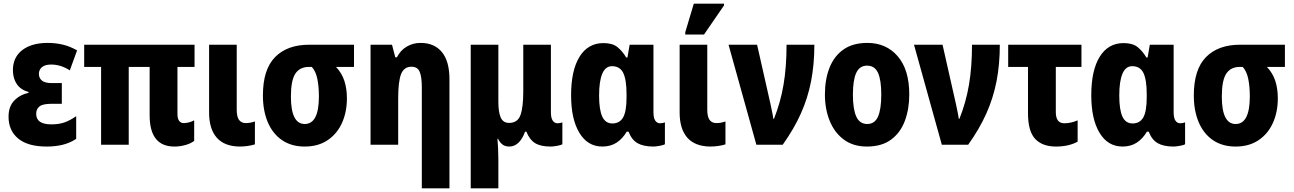

<svg xmlns="http://www.w3.org/2000/svg" viewBox="-20 -796 7119 1056"><path d="M237 10Q133 10 80 -34Q27 -78 27 -154Q27 -211 59 -243.5Q91 -276 137 -285V-290Q94 -302 72.5 -333.5Q51 -365 51 -410Q51 -481 102.5 -520.5Q154 -560 242 -560Q284 -560 323.5 -551Q363 -542 404 -519L364 -409Q337 -426 312 -433.5Q287 -441 262 -441Q227 -441 210.5 -426.5Q194 -412 194 -390Q194 -366 211 -352.5Q228 -339 264 -339H320V-225H261Q215 -225 197 -210.5Q179 -196 179 -170Q179 -112 262 -112Q305 -112 335.5 -123Q366 -134 399 -157V-32Q363 -9 323.5 0.5Q284 10 237 10Z M939 10Q803 10 803 -162V-428H688V0H536V-428H443V-550H1050V-428H956V-169Q956 -143 965.5 -131Q975 -119 990 -119Q1019 -119 1048 -134V-21Q1028 -6 998.5 2Q969 10 939 10Z M1298 10Q1214 9 1172 -39Q1130 -87 1130 -177V-550H1282V-193Q1282 -153 1295 -136Q1308 -119 1332 -119Q1356 -119 1382 -128V-2Q1363 4 1341 7Q1319 10 1298 10Z M1656 10Q1583 10 1531.5 -25Q1480 -60 1453 -123.5Q1426 -187 1426 -271Q1426 -414 1493 -482Q1560 -550 1680 -550H1927V-428H1828Q1860 -394 1874 -351.5Q1888 -309 1888 -255Q1888 -180 1861 -120Q1834 -60 1782 -25Q1730 10 1656 10ZM1656 -114Q1734 -114 1734 -266Q1734 -319 1725.5 -361.5Q1717 -404 1695 -428H1679Q1629 -428 1604.5 -391Q1580 -354 1580 -265Q1580 -114 1656 -114Z M2300 240V-317Q2300 -372 2288.5 -400.5Q2277 -429 2243 -429Q2202 -429 2186 -388.5Q2170 -348 2170 -256V0H2018V-550H2136L2154 -481H2163Q2183 -520 2217.5 -540Q2252 -560 2293 -560Q2369 -560 2410.5 -509.5Q2452 -459 2452 -360V240Z M2569 240V-550H2721V-236Q2721 -179 2734 -149.5Q2747 -120 2780 -120Q2827 -120 2842.5 -163Q2858 -206 2858 -293V-550H3010V-179Q3010 -147 3020 -132.5Q3030 -118 3046 -118Q3061 -118 3073 -123V-3Q3067 2 3044.5 6Q3022 10 3009 10Q2954 10 2923.5 -8.5Q2893 -27 2875 -72H2868Q2854 -33 2832 -11.5Q2810 10 2781 10Q2759 10 2744.5 -0.5Q2730 -11 2719 -33H2716Q2718 -11 2719.5 20Q2721 51 2721 80V240Z M3293 10Q3212 10 3166.5 -65.5Q3121 -141 3121 -272Q3121 -409 3167.5 -484Q3214 -559 3299 -559Q3349 -559 3376.5 -536.5Q3404 -514 3424 -480H3431L3443 -550H3574V-179Q3574 -147 3584 -132.5Q3594 -118 3610 -118Q3625 -118 3637 -123V-3Q3631 2 3608.5 6Q3586 10 3574 10Q3519 10 3486.5 -8.5Q3454 -27 3437 -72H3427Q3405 -34 3372 -12Q3339 10 3293 10ZM3348 -117Q3388 -117 3407 -150Q3426 -183 3426 -262V-277Q3426 -357 3408 -394.5Q3390 -432 3346 -432Q3310 -432 3292.5 -390.5Q3275 -349 3275 -271Q3275 -192 3292.5 -154.5Q3310 -117 3348 -117Z M3886 10Q3802 9 3760 -39Q3718 -87 3718 -177V-550H3870V-193Q3870 -153 3883 -136Q3896 -119 3920 -119Q3944 -119 3970 -128V-2Q3951 4 3929 7Q3907 10 3886 10ZM3749 -606V-619L3796 -776H3962V-766L3852 -606Z M4140 0 3987 -550H4144L4217 -227Q4221 -206 4226 -184Q4231 -162 4233 -143H4237Q4273 -233 4289.5 -330.5Q4306 -428 4306 -550H4459Q4459 -442 4441 -349.5Q4423 -257 4385 -172Q4347 -87 4285 0Z M4981 -276Q4981 -197 4957 -132Q4933 -67 4881.5 -28.5Q4830 10 4748 10Q4673 10 4621.5 -28Q4570 -66 4543.5 -131Q4517 -196 4517 -276Q4517 -360 4542.5 -424Q4568 -488 4619.5 -524Q4671 -560 4751 -560Q4854 -560 4917.5 -486.5Q4981 -413 4981 -276ZM4671 -275Q4671 -196 4689.5 -155Q4708 -114 4750 -114Q4791 -114 4809 -154.5Q4827 -195 4827 -276Q4827 -356 4809 -395.5Q4791 -435 4749 -435Q4708 -435 4689.5 -395.5Q4671 -356 4671 -275Z M5160 0 5007 -550H5164L5237 -227Q5241 -206 5246 -184Q5251 -162 5253 -143H5257Q5293 -233 5309.5 -330.5Q5326 -428 5326 -550H5479Q5479 -442 5461 -349.5Q5443 -257 5405 -172Q5367 -87 5305 0Z M5788 10Q5713 10 5673.5 -32Q5634 -74 5634 -173V-428H5525V-550H5928V-428H5787V-179Q5787 -118 5834 -118Q5852 -118 5870 -122Q5888 -126 5907 -134V-17Q5884 -4 5854 3Q5824 10 5788 10Z M6154 10Q6073 10 6027.5 -65.5Q5982 -141 5982 -272Q5982 -409 6028.5 -484Q6075 -559 6160 -559Q6210 -559 6237.5 -536.5Q6265 -514 6285 -480H6292L6304 -550H6435V-179Q6435 -147 6445 -132.5Q6455 -118 6471 -118Q6486 -118 6498 -123V-3Q6492 2 6469.5 6Q6447 10 6435 10Q6380 10 6347.5 -8.5Q6315 -27 6298 -72H6288Q6266 -34 6233 -12Q6200 10 6154 10ZM6209 -117Q6249 -117 6268 -150Q6287 -183 6287 -262V-277Q6287 -357 6269 -394.5Q6251 -432 6207 -432Q6171 -432 6153.5 -390.5Q6136 -349 6136 -271Q6136 -192 6153.5 -154.5Q6171 -117 6209 -117Z M6776 10Q6703 10 6651.5 -25Q6600 -60 6573 -123.5Q6546 -187 6546 -271Q6546 -414 6613 -482Q6680 -550 6800 -550H7047V-428H6948Q6980 -394 6994 -351.5Q7008 -309 7008 -255Q7008 -180 6981 -120Q6954 -60 6902 -25Q6850 10 6776 10ZM6776 -114Q6854 -114 6854 -266Q6854 -319 6845.5 -361.5Q6837 -404 6815 -428H6799Q6749 -428 6724.5 -391Q6700 -354 6700 -265Q6700 -114 6776 -114Z"/></svg>

Font: Noto Sans Condensed ExtraBold
Style: Regular
Weight: 800
Width: 3
Designer: Monotype Design Team
Foundry: Monotype Imaging Inc.
Version: Version 2.013; ttfautohint (v1.8.4.7-5d5b)